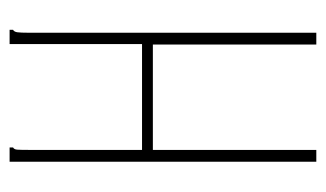

<svg xmlns="http://www.w3.org/2000/svg" viewBox="-156 -506 663 390"><g transform="rotate(-90 175.0 -311.5)"><path d="M41 -623H70V-616Q66 -614 65.5 -607.5Q65 -601 65 -584V-354H280V-623H309V-616Q305 -614 304 -607.5Q303 -601 303 -584V0H279V-332H65V0H41Z"/></g></svg>

Font: Inconsolata ExtraCondensed ExtraLight
Style: Regular
Weight: 200
Width: 2
Monospace: yes
Designer: Raph Levien, Cyreal, Brenton Simpson
Foundry: Raph Levien, Cyreal, Google
Version: Version 3.001; ttfautohint (v1.8.2.53-6de2)